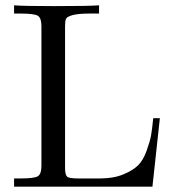

<svg xmlns="http://www.w3.org/2000/svg" viewBox="-20 -703 665 723"><path d="M33 0V-31H57Q111 -31 123.5 -40Q136 -49 136 -78V-605Q136 -634 123.5 -643Q111 -652 57 -652H33V-683Q68 -680 185 -680Q317 -680 353 -683V-652H320Q274 -652 253 -646Q232 -640 228.5 -632Q225 -624 225 -604V-71Q225 -45 232.5 -38Q240 -31 274 -31H356Q407 -31 443.5 -46Q480 -61 499.5 -80Q519 -99 532 -135Q545 -171 549 -194Q553 -217 557 -258H582L554 0Z"/></svg>

Font: CMU Serif
Style: Roman
Weight: 500
Version: Version 0.7.0